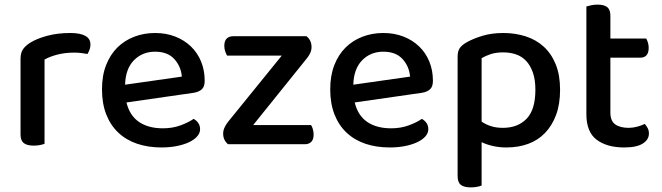

<svg xmlns="http://www.w3.org/2000/svg" viewBox="-20 -625 2870 832"><path d="M173 -2Q166 1 153.5 3.5Q141 6 126 6Q97 6 83 -5Q69 -16 69 -42V-370Q69 -395 79 -410.5Q89 -426 111 -440Q140 -458 185 -470Q230 -482 284 -482Q372 -482 372 -432Q372 -420 368 -409.5Q364 -399 359 -391Q349 -393 334 -395Q319 -397 302 -397Q262 -397 229 -388.5Q196 -380 173 -367Z M528 -181Q542 -124 582.5 -96.5Q623 -69 686 -69Q728 -69 763 -82Q798 -95 819 -110Q847 -94 847 -65Q847 -48 834 -33.5Q821 -19 798.5 -8.5Q776 2 745.5 8Q715 14 680 14Q622 14 574.5 -2Q527 -18 493 -50Q459 -82 440.5 -129Q422 -176 422 -238Q422 -298 440 -343.5Q458 -389 489 -419.5Q520 -450 562 -466Q604 -482 652 -482Q700 -482 739.5 -466.5Q779 -451 807.5 -423.5Q836 -396 851.5 -358Q867 -320 867 -275Q867 -250 855 -238.5Q843 -227 820 -223ZM652 -401Q597 -401 560.5 -364Q524 -327 522 -258L768 -293Q764 -338 735 -369.5Q706 -401 652 -401Z M968 0Q947 -18 947 -46Q947 -60 953.5 -73.5Q960 -87 969 -98L1201 -384H964Q960 -391 956 -402Q952 -413 952 -426Q952 -448 962.5 -458Q973 -468 990 -468H1308Q1330 -451 1330 -421Q1330 -407 1324 -394.5Q1318 -382 1308 -370L1077 -83H1328Q1332 -77 1335.5 -66Q1339 -55 1339 -42Q1339 -20 1328.5 -10Q1318 0 1301 0Z M1517 -181Q1531 -124 1571.5 -96.5Q1612 -69 1675 -69Q1717 -69 1752 -82Q1787 -95 1808 -110Q1836 -94 1836 -65Q1836 -48 1823 -33.5Q1810 -19 1787.5 -8.5Q1765 2 1734.5 8Q1704 14 1669 14Q1611 14 1563.5 -2Q1516 -18 1482 -50Q1448 -82 1429.5 -129Q1411 -176 1411 -238Q1411 -298 1429 -343.5Q1447 -389 1478 -419.5Q1509 -450 1551 -466Q1593 -482 1641 -482Q1689 -482 1728.5 -466.5Q1768 -451 1796.5 -423.5Q1825 -396 1840.5 -358Q1856 -320 1856 -275Q1856 -250 1844 -238.5Q1832 -227 1809 -223ZM1641 -401Q1586 -401 1549.5 -364Q1513 -327 1511 -258L1757 -293Q1753 -338 1724 -369.5Q1695 -401 1641 -401Z M2175 14Q2143 14 2115 7.5Q2087 1 2067 -9V179Q2060 182 2047.5 184.5Q2035 187 2020 187Q1991 187 1977 176Q1963 165 1963 138V-379Q1963 -401 1971 -414.5Q1979 -428 2001 -441Q2029 -457 2069.5 -469.5Q2110 -482 2161 -482Q2213 -482 2258 -467.5Q2303 -453 2336 -423Q2369 -393 2388 -346.5Q2407 -300 2407 -236Q2407 -173 2389.5 -126.5Q2372 -80 2341.5 -48.5Q2311 -17 2268.5 -1.5Q2226 14 2175 14ZM2159 -71Q2224 -71 2262 -110.5Q2300 -150 2300 -236Q2300 -280 2289 -311Q2278 -342 2259.5 -361.5Q2241 -381 2215.5 -389.5Q2190 -398 2161 -398Q2129 -398 2106.5 -390.5Q2084 -383 2067 -373V-98Q2084 -86 2107 -78.5Q2130 -71 2159 -71Z M2625 -137Q2625 -101 2646 -86Q2667 -71 2705 -71Q2722 -71 2741 -76Q2760 -81 2774 -88Q2781 -80 2786.5 -70Q2792 -60 2792 -46Q2792 -20 2765.5 -3Q2739 14 2685 14Q2610 14 2565.5 -19.5Q2521 -53 2521 -130V-597Q2528 -599 2541 -602Q2554 -605 2569 -605Q2598 -605 2611.5 -594Q2625 -583 2625 -557V-458H2780Q2784 -452 2787.5 -441Q2791 -430 2791 -418Q2791 -375 2754 -375H2625V-137Z"/></svg>

Font: Baloo Thambi 2 Medium
Style: Regular
Weight: 500
Designer: Aadarsh Rajan and Ek Type
Foundry: Ek Type
Version: Version 1.640;hotconv 1.0.111;makeotfexe 2.5.65597; ttfautoh